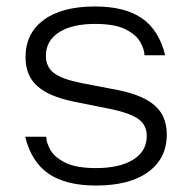

<svg xmlns="http://www.w3.org/2000/svg" viewBox="-20 -564 592 594"><path d="M277 10Q184 10 130.5 -26.5Q77 -63 58 -141H123Q123 -124 135.5 -101Q148 -78 181.5 -61Q215 -44 277 -44Q350 -44 392 -70Q434 -96 434 -143Q434 -177 408.5 -195.5Q383 -214 321 -227L206 -250Q130 -266 94.5 -298.5Q59 -331 59 -387Q59 -461 115.5 -502.5Q172 -544 274 -544Q366 -544 419 -507.5Q472 -471 491 -393H427Q427 -410 414.5 -433Q402 -456 369 -473Q336 -490 274 -490Q203 -490 162.5 -464Q122 -438 122 -391Q122 -357 147 -338Q172 -319 232 -307L347 -285Q424 -269 460 -236.5Q496 -204 496 -148Q496 -74 438.5 -32Q381 10 277 10Z"/></svg>

Font: Mozilla Text ExtraLight
Style: Regular
Weight: 200
Designer: Studio DRAMA
Foundry: Studio DRAMA
Version: Version 1.000